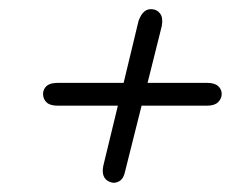

<svg xmlns="http://www.w3.org/2000/svg" viewBox="-20 -530 548 417"><path d="M226 -133Q218.5 -134 212.5 -138.2Q206.5 -142.5 204.2 -150.5Q202 -158.5 204.5 -170.5L236 -300.5H105Q88.5 -300.5 81 -307.8Q73.5 -315 73.5 -326Q73.5 -336 81 -343Q88.5 -350 105 -350H248.5L281 -485Q286.5 -499.5 293.8 -505.2Q301 -511 310 -510Q321 -509.5 327.8 -500.5Q334.5 -491.5 331.5 -474L300.5 -350H430Q446 -350 453.8 -343Q461.5 -336 461.5 -326Q461.5 -316 453.8 -308.2Q446 -300.5 430 -300.5H287.5L252 -159Q249 -144 242 -138.5Q235 -133 226 -133Z"/></svg>

Font: Edu VIC WA NT Hand Pre
Style: Regular
Weight: 400
Designer: Tina and Corey Anderson, Eben Sorkin, Mirko Velimirovic
Foundry: Google for Education
Version: Version 1.000